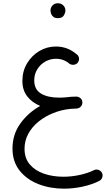

<svg xmlns="http://www.w3.org/2000/svg" viewBox="-20 -850 689 1177"><path d="M56.6 60.5Q56.6 -25.9 104.7 -92.8Q152.8 -159.7 226.6 -200.7Q177.2 -220.7 147.2 -259Q117.2 -297.4 117.2 -353.5Q117.2 -413.6 145.8 -461.4Q174.3 -509.3 221.2 -537.1Q268.1 -564.9 322.3 -564.9Q394 -564.9 448.2 -518.6Q460.9 -510.7 463.9 -495.6Q466.8 -480.5 458 -467.8Q450.2 -456.5 435.8 -453.6Q421.4 -450.7 407.2 -458Q371.6 -489.7 322.8 -489.7Q288.1 -489.7 257.8 -472.7Q227.5 -455.6 208.7 -425.5Q189.9 -395.5 189.9 -357.4Q189.9 -301.3 231.4 -276.4Q272.9 -251.5 341.8 -251.5Q351.6 -251.5 362.3 -252Q373 -252.4 384.8 -253.4Q415.5 -257.8 446.3 -257.8H446.8H448.2H449.2Q449.2 -257.8 449.2 -257.8Q458.5 -257.8 466.3 -252.9Q484.4 -243.2 484.9 -223.1V-221.7Q484.9 -221.7 484.9 -221.2V-220.7Q484.9 -220.7 484.9 -220.2Q484.4 -206.5 475.6 -196.8Q475.6 -196.8 475.1 -196.8Q474.6 -195.8 474.1 -195.3Q466.8 -188 456.5 -185.5Q456.5 -185.5 456.5 -185.5Q455.6 -185.1 454.1 -185.1Q454.1 -185.1 454.1 -185.1Q452.1 -184.6 449.7 -184.6Q441.9 -184.1 433.1 -183.8Q424.3 -183.6 411.6 -182.6Q409.7 -182.6 408.2 -182.1Q356.4 -176.8 306.9 -157Q257.3 -137.2 217.5 -105.5Q177.7 -73.7 154.1 -31.2Q130.4 11.2 130.4 62.5Q130.4 120.1 162.6 158Q194.8 195.8 249 214.6Q303.2 233.4 368.7 233.4Q418 233.4 468 222.7Q518.1 211.9 555.2 193.4Q568.4 186.5 583.3 191.4Q598.1 196.3 605 209.5Q611.8 222.7 606.9 237.3Q602.1 252 588.9 258.8Q543.9 281.7 486.3 294.2Q428.7 306.6 372.1 306.6Q287.6 306.6 215.6 278.6Q143.6 250.5 100.1 195.6Q56.6 140.6 56.6 60.5ZM289.6 -786.6Q289.6 -803.2 302 -816.7Q314.5 -830.1 335 -830.1Q349.1 -830.1 358.6 -824.2Q368.2 -818.4 373.5 -810.1Q380.9 -798.8 380.9 -786.1Q380.9 -772 371.3 -755.4Q361.8 -738.8 334.5 -738.8Q316.4 -738.8 306.6 -747.1Q296.9 -755.4 293 -766.1Q289.6 -778.3 289.6 -786.6Z"/></svg>

Font: Mikhak-DS2-FD Regular
Style: Regular
Weight: 400
Designer: Amin Abedi
Version: Version 3.4